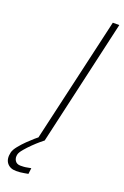

<svg xmlns="http://www.w3.org/2000/svg" viewBox="-187 -751 649 1002"><g transform="rotate(20 137.0 -250.0)"><path d="M111 192Q99 194 88 196Q78 198 67 199Q56 200 45 200Q11 200 -6 178Q-23 156 -14 118Q-10 102 7 81Q24 60 43 41.5Q62 23 77.5 9.5Q93 -4 95 -5L255 -700H291L131 0H130Q127 2 111 15.5Q95 29 76 47.5Q57 66 41 85Q25 104 22 116Q17 136 26.5 151Q36 166 57 166Q64 166 74 165.5Q84 165 93 163Q104 161 115 159Z"/></g></svg>

Font: Panefresco 1wt
Style: Italic
Weight: 250
Version: Version 1.000